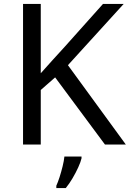

<svg xmlns="http://www.w3.org/2000/svg" viewBox="-20 -734 659 975"><path d="M619 0H513L260 -341L187 -277V0H97V-714H187V-362Q217 -396 248 -430Q279 -464 310 -498L503 -714H608L325 -403ZM394 70Q390 88 377.5 115.5Q365 143 348.5 171Q332 199 314 221H266V209Q274 192 282.5 165.5Q291 139 298 110.5Q305 82 307 61H394Z"/></svg>

Font: Noto Sans Tifinagh Adrar
Style: Regular
Weight: 400
Designer: JamraPatel
Foundry: JamraPatel LLC
Version: Version 2.006; ttfautohint (v1.8.4.7-5d5b)